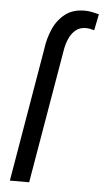

<svg xmlns="http://www.w3.org/2000/svg" viewBox="-54 -798 452 833"><g transform="rotate(5 171.5 -381.5)"><path d="M105.5 0H21.5L120.6 -583Q126.5 -628.9 144.8 -670.2Q163.1 -711.4 196.8 -737.3Q230.5 -763.2 282.2 -762.7Q297.9 -762.7 313 -759.5Q328.1 -756.3 343.3 -752.4L329.1 -681.6Q320.8 -684.1 312.5 -685.8Q304.2 -687.5 294.9 -688Q266.1 -688.5 247.6 -672.6Q229 -656.7 219 -632.6Q209 -608.4 205.1 -584Z"/></g></svg>

Font: Roboto Condensed
Style: Italic
Weight: 400
Italic angle: -12°
Designer: Christian Robertson
Foundry: Google
Version: Version 3.0